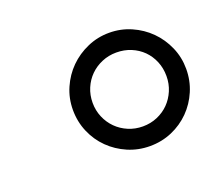

<svg xmlns="http://www.w3.org/2000/svg" viewBox="-66 -828 587 504"><g transform="rotate(-20 227.5 -576.0)"><path d="M277.3 -734.4Q309.7 -734.4 338.4 -721.8Q367.2 -709.2 388.7 -687.7Q410.2 -666.2 422.8 -637.4Q435.4 -608.7 435.4 -576.3Q435.4 -543.7 423.1 -514.9Q410.9 -486.2 389.4 -464.5Q367.9 -442.8 339.1 -430.4Q310.4 -418 277.3 -418Q244.7 -418 215.9 -430.4Q187.1 -442.8 165.5 -464.1Q143.8 -485.4 131.4 -514.4Q119 -543.3 119 -576.3Q119 -608.7 131.6 -637.4Q144.2 -666.2 165.8 -687.7Q187.5 -709.2 216.3 -721.8Q245 -734.4 277.3 -734.4ZM277.3 -473Q299 -473 317.8 -481Q336.6 -489 350.5 -503Q364.3 -517 372.3 -535.9Q380.3 -554.7 380.3 -576.3Q380.3 -598.4 372.5 -617.2Q364.7 -636 350.9 -649.9Q337 -663.7 318.2 -671.5Q299.4 -679.3 277.3 -679.3Q255.7 -679.3 236.9 -671.3Q218 -663.4 204 -649.5Q190 -635.7 182 -616.8Q174 -598 174 -576.3Q174 -554.7 182 -535.9Q190 -517 204 -503Q218 -489 236.9 -481Q255.7 -473 277.3 -473Z"/></g></svg>

Font: Inter P Light
Style: Italic
Weight: 300
Italic angle: 9.39999°
Designer: Rasmus Andersson
Foundry: rsms
Version: Version 3.018;git-588b23468